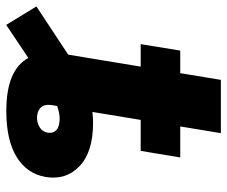

<svg xmlns="http://www.w3.org/2000/svg" viewBox="-162 -640 727 614"><g transform="rotate(90 201.0 -332.5)"><path d="M249 10.3Q174.3 10.3 130.9 -11.5Q87.4 -33.2 72 -75.2Q56.6 -117.2 66.4 -177.7L85.9 -293.5H256.3L229.5 -134.8Q226.1 -111.3 237.8 -99.6Q249.5 -87.9 270 -87.9Q288.1 -87.9 301.8 -97.2Q315.4 -106.4 317.9 -122.6Q320.3 -138.2 310.5 -148.7Q300.8 -159.2 276.4 -160.2Q261.7 -160.6 245.1 -156.2Q228.5 -151.9 204.1 -139.2Q179.7 -126.5 142.1 -102.5L-26.9 10.7L-85.9 -85.9L85 -198.7Q126.5 -226.1 178.7 -246.6Q231 -267.1 287.1 -267.1Q379.4 -267.1 424.8 -223.9Q470.2 -180.7 459.5 -115.7Q449.2 -55.7 395.5 -22.7Q341.8 10.3 249 10.3ZM69.3 -193.8 148.9 -675.8H319.3L239.7 -193.8ZM34.7 -419.4 55.2 -545.9H397L376 -419.4Z"/></g></svg>

Font: Inter ExtraBold
Style: Italic
Weight: 800
Italic angle: -9.3988°
Designer: Rasmus Andersson
Foundry: rsms
Version: Version 4.001;git-66647c0bb